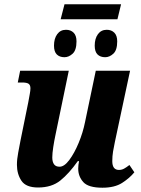

<svg xmlns="http://www.w3.org/2000/svg" viewBox="-20 -866 660 896"><path d="M263 -776 281 -846H545L528 -776ZM281 -599Q258 -599 245 -612Q232 -625 232 -653Q232 -686 247 -706.5Q262 -727 288 -727Q310 -727 323.5 -713.5Q337 -700 337 -673Q337 -632 319 -615.5Q301 -599 281 -599ZM471 -599Q448 -599 435 -612Q422 -625 422 -653Q422 -686 437 -706.5Q452 -727 478 -727Q500 -727 513.5 -713.5Q527 -700 527 -673Q527 -632 509 -615.5Q491 -599 471 -599ZM458 10Q392 10 368.5 -16.5Q345 -43 345 -79Q345 -96 349 -114H343Q302 -56 261.5 -23.5Q221 9 158 9Q101 9 80 -22.5Q59 -54 59 -97Q59 -123 65 -154Q71 -185 76 -212L112 -389Q116 -412 119 -427.5Q122 -443 122 -454Q122 -469 113.5 -475Q105 -481 83 -481H63L74 -536H301L239 -237Q233 -209 228.5 -179.5Q224 -150 224 -131Q224 -111 232 -99.5Q240 -88 258 -88Q280 -88 303.5 -119.5Q327 -151 347 -199Q367 -247 377 -297L427 -536H587L516 -203Q511 -180 507.5 -158.5Q504 -137 504 -114Q504 -73 535 -73Q548 -73 559 -79Q570 -85 584 -96L607 -62Q585 -35 550 -12.5Q515 10 458 10Z"/></svg>

Font: Noto Serif Condensed ExtraBold
Style: Italic
Weight: 800
Width: 3
Italic angle: -12°
Designer: Monotype Design Team
Foundry: Monotype Imaging Inc.
Version: Version 2.014; ttfautohint (v1.8.4.7-5d5b)